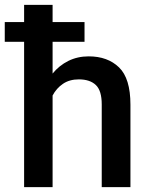

<svg xmlns="http://www.w3.org/2000/svg" viewBox="-25 -770 616 790"><path d="M322.8 -679.2V-598.1H191.4V-467.3Q218.3 -500.5 256.1 -519.3Q293.9 -538.1 339.8 -538.1Q418 -538.1 464.8 -492.7Q511.7 -447.3 511.7 -339.4V0H393.6V-340.3Q393.6 -397.5 369.1 -420.4Q344.7 -443.4 299.3 -443.4Q260.7 -443.4 233.9 -425Q207 -406.7 191.4 -377V0H74.2V-598.1H-5.4V-679.2H74.2V-750H191.4V-679.2Z"/></svg>

Font: Vazirmatn RD FD Medium
Style: Regular
Weight: 500
Designer: Saber Rastikerdar
Foundry: Saber Rastikerdar
Version: Version 33.003